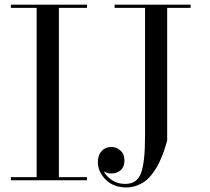

<svg xmlns="http://www.w3.org/2000/svg" viewBox="-20 -770 896 820"><path d="M26.5 -13.5H136.5V-736.5H26.5V-750H351.5V-736.5H231.5V-13.5H351.5V0H26.5ZM469.5 -750H794V-736.5H694V-170Q688.5 -151 684 -136.5Q679.5 -122 670.5 -99.8Q661.5 -77.5 652.5 -61.2Q643.5 -45 629.5 -26.5Q615.5 -8 600 3.5Q584.5 15 563.5 22.8Q542.5 30.5 519 30.5Q464.5 30.5 431.2 -3Q398 -36.5 398 -77.5Q398 -108 414.5 -125.2Q431 -142.5 455 -142.5Q476.5 -142.5 494 -127.5Q511.5 -112.5 511.5 -84Q511.5 -57 495.2 -43Q479 -29 455 -29Q438 -29 423 -38.5Q435.5 -15 459.5 0.2Q483.5 15.5 514.5 15.5Q565.5 15.5 582.5 -31.2Q599.5 -78 599.5 -190V-736.5H469.5Z"/></svg>

Font: Bodoni* 16pt
Style: Regular
Weight: 400
Version: Version 2.3